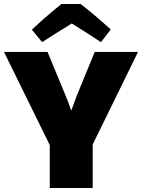

<svg xmlns="http://www.w3.org/2000/svg" viewBox="-28 -902 708 957"><path d="M434 -182V35H220V-179L-8 -643H209L300 -423Q314 -390 326 -353H328Q342 -393 355 -426L444 -643H660ZM524 -755 475 -692Q387 -750 330 -785Q240 -730 182 -692L131 -754Q195 -815 278 -882H374Q444 -828 524 -755Z"/></svg>

Font: Lalezar
Style: Bold
Weight: 700
Designer: Borna Izadpanah
Foundry: Borna Izadpanah
Version: Version 1.003;January 24, 2021;FontCreator 13.0.0.2683 64-bi